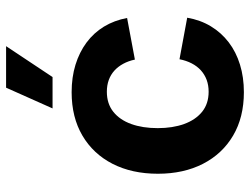

<svg xmlns="http://www.w3.org/2000/svg" viewBox="-115 -692 818 628"><g transform="rotate(-90 294.0 -378.0)"><path d="M306.4 10.7Q224.3 10.7 164.4 -24.6Q104.6 -59.9 72.1 -123.3Q39.7 -186.6 39.7 -270.6Q39.7 -355.2 72.1 -418.7Q104.6 -482.2 164.4 -517.4Q224.3 -552.7 306.4 -552.7Q355.2 -552.7 396.2 -540.1Q437.1 -527.5 468.8 -504Q500.5 -480.5 521 -446.9Q541.4 -413.2 549.2 -371.3L413.1 -345.8Q408.6 -367 399.4 -383.9Q390.2 -400.9 377 -412.9Q363.7 -424.9 346.4 -431.2Q329.1 -437.5 308 -437.5Q268.9 -437.5 242.4 -416.4Q216 -395.4 202.4 -357.9Q188.9 -320.5 188.9 -271.1Q188.9 -222.4 202.4 -184.8Q216 -147.3 242.4 -125.9Q268.9 -104.6 308 -104.6Q329.3 -104.6 346.8 -111.1Q364.4 -117.7 378 -130Q391.6 -142.4 400.8 -160.2Q409.9 -177.9 414.2 -199.9L550.1 -174.7Q542.6 -131.5 522 -97.4Q501.4 -63.3 469.7 -39Q438.1 -14.8 396.8 -2.1Q355.4 10.7 306.4 10.7ZM253.4 -615.1 321.2 -767.1H457L356 -615.1Z"/></g></svg>

Font: Atlassian Sans
Style: Regular
Weight: 400
Designer: Rasmus Andersson
Foundry: Modifications by Atlassian Pty Ltd, manufactured by rsms
Version: Version 4.001;git-9221beed3